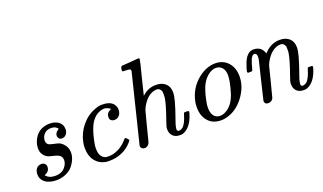

<svg xmlns="http://www.w3.org/2000/svg" viewBox="-71 -1124 2628 1564"><g transform="rotate(-20 1243.0 -341.5)"><path d="M331 -326Q331 -357 366 -376Q366 -381 353 -391Q337 -404 308 -404Q258 -404 235 -361Q226 -342 226 -325Q226 -303 240 -291Q248 -283 282 -276Q319 -268 331.5 -263Q344 -258 361 -242Q395 -208 395 -163Q395 -125 376 -89Q357 -53 333 -32Q279 11 207 11Q166 11 131 -4Q98 -20 84 -49Q76 -63 76 -86Q76 -117 91.5 -136.5Q107 -156 135 -156Q152 -156 163.5 -145.5Q175 -135 175 -118Q175 -82 142 -66Q140 -65 137 -64Q133 -62 132 -62Q127 -62 136 -53Q160 -26 210 -26Q243 -26 267 -38Q290 -50 305.5 -74Q321 -98 321 -123Q321 -145 307 -160Q292 -175 250 -184Q213 -193 204 -198Q176 -211 162 -241Q153 -258 153 -285Q153 -333 184 -380Q229 -442 311 -442Q356 -442 387 -419.5Q418 -397 418 -356Q418 -329 403 -311.5Q388 -294 365 -294Q336 -294 331 -326Z M823 -383Q799 -402 774 -405Q753 -405 737 -399Q670 -377 636 -294Q612 -236 597 -146Q596 -138 596 -119Q596 -46 647 -29Q654 -27 672 -27Q708 -27 739 -40Q794 -60 835 -109Q845 -121 849 -121Q853 -121 863 -111Q873 -101 875 -97Q878 -92 864 -77Q810 -14 722 5Q697 10 666 10Q642 10 633 8Q577 -3 544.5 -46Q512 -89 512 -155Q512 -182 517 -206Q532 -281 581.5 -341.5Q631 -402 699 -427Q733 -441 757 -441H767Q858 -441 876 -376Q878 -371 878 -356Q878 -327 861.5 -308Q845 -289 819 -289Q802 -289 790.5 -298.5Q779 -308 779 -325Q779 -362 813 -378Z M1027 -683Q1028 -683 1099 -688L1169 -694Q1181 -694 1181 -685Q1181 -674 1146 -539Q1110 -395 1110 -393L1118 -399Q1167 -442 1231 -442Q1283 -442 1313.5 -414.5Q1344 -387 1344 -338Q1344 -310 1332 -264Q1316 -205 1287 -124Q1270 -78 1268 -61Q1266 -49 1266 -45Q1266 -27 1283 -27Q1301 -27 1320 -43Q1346 -71 1365 -136Q1368 -148 1370.5 -150.5Q1373 -153 1384 -153H1390Q1407 -153 1409 -151Q1413 -147 1413 -143Q1413 -139 1410 -130Q1376 -16 1301 8Q1293 10 1277 10Q1239 10 1217 -12Q1195 -34 1195 -72Q1195 -93 1211 -135Q1256 -261 1264 -315Q1266 -324 1266 -349Q1266 -367 1265 -372Q1254 -405 1226 -405Q1218 -405 1213 -404Q1146 -395 1097 -310Q1086 -290 1081 -274Q1076 -258 1049 -152Q1022 -42 1017 -26Q1012 -10 1004 -3Q990 11 971 11Q958 11 948.5 2.5Q939 -6 938 -19L1085 -616Q1085 -628 1079 -632Q1068 -636 1039 -637H1018Q1012 -643 1011.5 -645Q1011 -647 1014 -664Q1019 -683 1027 -683Z M1597 -385Q1669 -442 1746 -442Q1814 -442 1855.5 -395.5Q1897 -349 1897 -275Q1897 -183 1832 -98Q1767 -13 1673 7Q1657 11 1635 11Q1564 11 1523.5 -35Q1483 -81 1483 -155Q1483 -182 1488 -206Q1510 -314 1597 -385ZM1567 -119Q1567 -77 1585.5 -51.5Q1604 -26 1640 -26Q1670 -26 1701 -47Q1757 -83 1784 -172Q1812 -265 1812 -315Q1812 -361 1788 -385Q1768 -405 1738 -405Q1735 -405 1730 -404.5Q1725 -404 1723 -404Q1688 -397 1657 -367.5Q1626 -338 1607 -294Q1583 -236 1568 -146Q1567 -138 1567 -119Z M1972 -278Q1966 -284 1966 -287Q1966 -298 1982 -343Q1999 -394 2022 -417Q2045 -442 2075 -442Q2138 -442 2161 -389Q2163 -383 2165 -378V-374L2178 -387Q2233 -442 2305 -442Q2356 -442 2386.5 -414.5Q2417 -387 2417 -338Q2417 -310 2405 -264Q2389 -205 2360 -124Q2343 -78 2341 -61Q2339 -49 2339 -45Q2339 -27 2356 -27Q2374 -27 2393 -43Q2419 -71 2438 -136Q2441 -148 2443.5 -150.5Q2446 -153 2457 -153H2463Q2480 -153 2482 -151Q2486 -147 2486 -143Q2486 -139 2483 -130Q2449 -16 2374 8Q2366 10 2350 10Q2312 10 2290 -12Q2268 -34 2268 -72Q2268 -93 2284 -135Q2329 -261 2337 -315Q2339 -324 2339 -349Q2339 -367 2338 -372Q2327 -405 2299 -405Q2291 -405 2286 -404Q2219 -395 2169 -309Q2158 -290 2153 -274Q2148 -258 2122 -151Q2090 -24 2087 -16Q2073 11 2043 11Q2013 11 2011 -18Q2011 -23 2050 -181Q2090 -343 2090 -346Q2093 -360 2093 -372Q2093 -405 2071 -405H2068Q2053 -402 2039 -374Q2028 -350 2012 -287Q2011 -285 2010 -283Q2008 -278 1995 -278Q1991 -278 1989 -278Z"/></g></svg>

Font: MathJax_Main
Style: Italic
Weight: 400
Version: Version 1.1